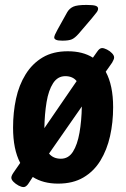

<svg xmlns="http://www.w3.org/2000/svg" viewBox="-20 -738 510 779"><path d="M76 21Q67 21 55.5 15Q44 9 35 0Q26 -9 26 -17Q26 -25 35 -38L62 -77Q33 -132 33 -220Q33 -282 45 -337.5Q57 -393 84 -436.5Q111 -480 153 -505Q195 -530 255 -530Q316 -530 357 -504L374 -528Q384 -543 394 -543Q402 -543 414 -537Q426 -531 434.5 -522Q443 -513 443 -505Q443 -500 440.5 -495Q438 -490 435 -484L409 -447Q439 -392 439 -303Q439 -241 426.5 -185.5Q414 -130 387.5 -86.5Q361 -43 318.5 -18Q276 7 216 7Q155 7 113 -20L96 6Q86 21 76 21ZM245 -429Q214 -429 195.5 -400.5Q177 -372 169 -324Q161 -276 160 -218L291 -409Q275 -429 245 -429ZM227 -94Q258 -94 276 -122.5Q294 -151 302.5 -199.5Q311 -248 312 -306L179 -115Q196 -94 227 -94ZM233 -573Q215 -573 207.5 -576.5Q200 -580 200 -586Q200 -594 213 -617L253 -689Q262 -704 277.5 -711Q293 -718 331 -718Q358 -718 368 -714.5Q378 -711 378 -703Q378 -695 370.5 -686Q363 -677 352 -663L299 -601Q284 -584 271.5 -578.5Q259 -573 233 -573Z"/></svg>

Font: Asap Condensed Condensed SemiBold
Style: Italic
Weight: 600
Width: 3
Italic angle: -6°
Designer: Pablo Cosgaya
Foundry: Omnibus-Type
Version: Version 3.001; ttfautohint (v1.8.4.7-5d5b)